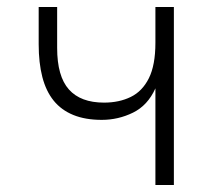

<svg xmlns="http://www.w3.org/2000/svg" viewBox="-20 -531 616 551"><path d="M426 0V-277.5Q404 -228.5 361.8 -207.8Q319.5 -187 272 -187Q225 -187 190.5 -201Q156 -215 134 -242.2Q112 -269.5 101.5 -310Q91 -350.5 91 -404V-511H144V-393.5Q144 -312 177.8 -274.2Q211.5 -236.5 278.5 -236.5Q322 -236.5 355.2 -252.8Q388.5 -269 407.2 -306.5Q426 -344 426 -408.5V-511H479V0Z"/></svg>

Font: Overpass ExtraLight
Style: Regular
Weight: 250
Designer: Delve Withrington, Dave Bailey, Thomas Jockin
Foundry: Delve Fonts LLC
Version: Version 4.000